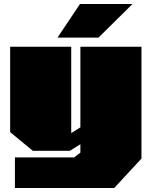

<svg xmlns="http://www.w3.org/2000/svg" viewBox="-20 -758 764 965"><path d="M269 -569 382 -738H646L475 -569ZM55 187V33H353L384 9V-33L331 0H145L31 -94V-523H338V-89L384 -118V-523H691V39L554 187Z"/></svg>

Font: Tomorrow Black
Style: Regular
Weight: 900
Designer: Tony de Marco, Monica Rizzolli
Foundry: Just in Type
Version: Version 2.002